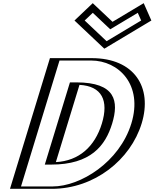

<svg xmlns="http://www.w3.org/2000/svg" viewBox="-20 -1192 976 1212"><path d="M648 -412C603.9 -268 510.4 -168 307.4 -168L456.9 -657C659.9 -657 692 -556 648 -412ZM320.2 -825H559.2C785.2 -825 922.6 -653 849.3 -413C775.6 -172 534 0 307 0H68ZM567.2 -1152 471.4 -1061 642.9 -899 913.4 -1061 873.2 -1152 686 -1040ZM663 -412C617 -261.6 513.2 -153 302.8 -153H287.8L446.5 -672H461.5C671.9 -672 708.9 -562.3 663 -412ZM330.6 -810H554.6C772.9 -810 905 -644.4 834.3 -413C763.2 -180.5 530.8 -15 311.6 -15H87.6ZM563.9 -1131.1 680.3 -1021.4 863.7 -1131.1 893.3 -1064.1 648.5 -917.6 493.4 -1064.1ZM663 -412C708.9 -562.3 671.9 -672 461.5 -672H446.5L287.8 -153H302.8C513.2 -153 617 -261.6 663 -412ZM330.6 -810 87.6 -15H311.6C530.8 -15 763.2 -180.5 834.3 -413C905 -644.4 772.9 -810 554.6 -810ZM563.9 -1131.1 493.4 -1064.1 648.5 -917.6 893.3 -1064.1 863.7 -1131.1 680.3 -1021.4ZM648 -412C691.9 -555.9 659.7 -657 456.9 -657L307.4 -168C510.2 -168 604 -268.1 648 -412ZM320.2 -825 68 0H307C534 0 775.6 -172 849.3 -413C922.6 -653 785.2 -825 559.2 -825ZM567.2 -1152 686 -1040 873.2 -1152 913.4 -1061 642.9 -899 471.4 -1061ZM688 -412C730.7 -551.9 711.8 -672 461.5 -672H421.5L262.8 -153H302.8C552.9 -153 645.2 -272 688 -412ZM355.6 -810H554.6C730.4 -810 883.6 -656.1 809.3 -413C734.6 -168.8 488.3 -15 311.6 -15H112.6ZM565.7 -1111.1 675.9 -1007.1 849.7 -1111.1 871.1 -1062.6 652.9 -931.9 514.6 -1062.6ZM623 -412C578.3 -265.9 478.5 -176.6 332.6 -168.7L481.7 -656.3C623.1 -648.3 667.5 -557.8 623 -412ZM295.2 -825 43 0H307C576.5 0 804.2 -183.7 874.3 -413C944.1 -641.3 827.7 -825 559.2 -825ZM565.5 -1172 450.2 -1062.5 638.5 -884.7 935.5 -1062.5 887.2 -1172 690.3 -1054.3Z"/></svg>

Font: Hussar Outliner
Style: Obl
Weight: 700
Foundry: Cannot Into Space Fonts
Version: Version 0.92